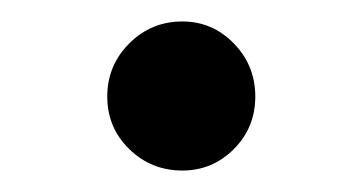

<svg xmlns="http://www.w3.org/2000/svg" viewBox="-20 -145 338 179"><path d="M150 14Q121 14 100.5 -6Q80 -26 80 -55Q80 -84 100.5 -104.5Q121 -125 150 -125Q178 -125 198 -104.5Q218 -84 218 -55Q218 -26 198 -6Q178 14 150 14Z"/></svg>

Font: Arima Koshi Semi Bold
Style: Regular
Weight: 600
Designer: Joana Correia and Natanael Gama
Foundry: NDISCOVER
Version: Version 1.019;PS 001.019;hotconv 1.0.88;makeotf.lib2.5.64775